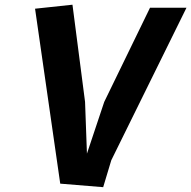

<svg xmlns="http://www.w3.org/2000/svg" viewBox="-20 -783 812 816"><path d="M772.5 -750 453 -102 418.5 12.5 236 -2.5 129 -746 288 -763 341.5 -350 349.5 -130 423 -350 617.5 -750Z"/></svg>

Font: B612
Style: Bold Italic
Weight: 700
Italic angle: -10°
Designer: Nicolas Chauveau, Thomas Paillot, Jonathan Favre-Lamarine, Jean-Luc Vinot
Foundry: AIRBUS
Version: Version 1.008